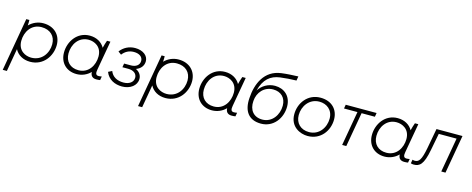

<svg xmlns="http://www.w3.org/2000/svg" viewBox="-39 -1514 6170 2511"><g transform="rotate(15 3045.5 -258.5)"><path d="M12 200H68L122 -109C159 -39 232 6 329 6C507 6 611 -145 611 -295C611 -430 517 -526 370 -526C297 -526 229 -497 178 -445C180 -471 181 -500 180 -520H138ZM329 -50C251 -50 148 -96 148 -229C148 -349 220 -471 360 -471C477 -471 551 -400 551 -290C551 -170 473 -50 329 -50Z M1225 4C1244 4 1259 3 1277 0L1286 -51C1271 -48 1258 -46 1243 -46C1204 -46 1198 -74 1207 -124L1277 -520H1231C1219 -487 1208 -451 1200 -417C1163 -484 1091 -527 998 -527C827 -527 727 -376 727 -227C727 -91 817 4 957 4C1028 4 1095 -24 1145 -75C1146 -23 1175 4 1225 4ZM998 -471C1074 -471 1177 -426 1177 -292C1177 -172 1105 -51 968 -51C857 -51 787 -122 787 -231C787 -352 862 -471 998 -471Z M1573 7C1684 7 1770 -57 1770 -147C1770 -196 1743 -237 1692 -262C1754 -285 1791 -331 1791 -392C1791 -468 1719 -524 1613 -524C1531 -524 1459 -487 1412 -424L1455 -392C1492 -441 1544 -470 1609 -470C1687 -470 1731 -433 1731 -381C1731 -323 1682 -290 1618 -290H1524L1515 -238H1596C1671 -238 1712 -198 1712 -149C1712 -88 1658 -48 1579 -48C1492 -48 1428 -83 1399 -156L1349 -131C1386 -35 1476 7 1573 7Z M1844 200H1900L1954 -109C1991 -39 2064 6 2161 6C2339 6 2443 -145 2443 -295C2443 -430 2349 -526 2202 -526C2129 -526 2061 -497 2010 -445C2012 -471 2013 -500 2012 -520H1970ZM2161 -50C2083 -50 1980 -96 1980 -229C1980 -349 2052 -471 2192 -471C2309 -471 2383 -400 2383 -290C2383 -170 2305 -50 2161 -50Z M3057 4C3076 4 3091 3 3109 0L3118 -51C3103 -48 3090 -46 3075 -46C3036 -46 3030 -74 3039 -124L3109 -520H3063C3051 -487 3040 -451 3032 -417C2995 -484 2923 -527 2830 -527C2659 -527 2559 -376 2559 -227C2559 -91 2649 4 2789 4C2860 4 2927 -24 2977 -75C2978 -23 3007 4 3057 4ZM2830 -471C2906 -471 3009 -426 3009 -292C3009 -172 2937 -51 2800 -51C2689 -51 2619 -122 2619 -231C2619 -352 2694 -471 2830 -471Z M3454 6C3621 6 3729 -137 3729 -297C3729 -441 3630 -520 3508 -520C3414 -520 3333 -470 3288 -398C3329 -558 3415 -626 3541 -643C3616 -653 3685 -657 3759 -659L3769 -717C3690 -714 3619 -711 3543 -701C3318 -672 3236 -475 3224 -279C3211 -100 3289 6 3454 6ZM3457 -50C3340 -50 3274 -132 3284 -255C3291 -373 3376 -468 3496 -468C3602 -468 3671 -402 3671 -294C3671 -169 3590 -50 3457 -50Z M4086 4C4263 4 4366 -142 4366 -293C4366 -428 4275 -524 4123 -524C3949 -524 3845 -378 3845 -227C3845 -56 3985 4 4086 4ZM4090 -50C3977 -50 3904 -123 3904 -231C3904 -351 3985 -470 4122 -470C4219 -470 4307 -409 4307 -289C4307 -169 4228 -50 4090 -50Z M4454 -467H4636L4554 0H4610L4692 -467H4872L4881 -520H4463Z M5394 4C5413 4 5428 3 5446 0L5455 -51C5440 -48 5427 -46 5412 -46C5373 -46 5367 -74 5376 -124L5446 -520H5400C5388 -487 5377 -451 5369 -417C5332 -484 5260 -527 5167 -527C4996 -527 4896 -376 4896 -227C4896 -91 4986 4 5126 4C5197 4 5264 -24 5314 -75C5315 -23 5344 4 5394 4ZM5167 -471C5243 -471 5346 -426 5346 -292C5346 -172 5274 -51 5137 -51C5026 -51 4956 -122 4956 -231C4956 -352 5031 -471 5167 -471Z M5523 6C5601 6 5654 -29 5693 -238L5737 -467H5978L5896 0H5953L6044 -520H5692L5642 -249C5610 -81 5579 -46 5524 -46C5513 -46 5502 -48 5493 -52L5484 -1C5494 3 5507 6 5523 6Z"/></g></svg>

Font: Fixel Display 20240404 Light
Style: Italic
Weight: 300
Italic angle: -10°
Designer: AlfaBravo + MacPaw
Foundry: Kyrylo Tkachov, Marchela Mozhyna, Serhii Makarenko, Maria Weinstein, Zakhar Kryvoshyya
Version: Version 1.211;Glyphs 3.2 (3225)